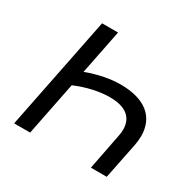

<svg xmlns="http://www.w3.org/2000/svg" viewBox="-153 -864 1042 1029"><g transform="rotate(30 368.0 -350.0)"><path d="M447 -466C387 -466 316 -453 240 -425L295 -700H196L56 0H155L221 -331C292 -361 365 -378 432 -378C527 -378 579 -339 579 -263C579 -250 577 -235 574 -220L531 0H629L674 -223C678 -244 680 -263 680 -281C680 -399 598 -466 447 -466Z"/></g></svg>

Font: AWKNG-Font Medium
Style: Italic
Weight: 500
Italic angle: -11.3°
Designer: Awakening Church
Foundry: Awakening Church
Version: Version 1.700;PS 001.700;hotconv 1.0.88;makeotf.lib2.5.64775